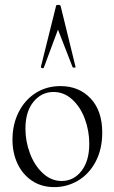

<svg xmlns="http://www.w3.org/2000/svg" viewBox="-20 -751 467 785"><path d="M31 -180Q31 -242 56 -292Q81 -342 125.5 -370.5Q170 -399 227 -399Q303 -399 350.5 -348.5Q398 -298 398 -209Q398 -141 371 -90Q344 -39 299 -12.5Q254 14 202 14Q150 14 111.5 -11.5Q73 -37 52 -81Q31 -125 31 -180ZM345 -163Q345 -217 326.5 -266Q308 -315 274.5 -345Q241 -375 199 -375Q150 -375 117 -335Q84 -295 84 -225Q84 -172 103 -122.5Q122 -73 156 -42Q190 -11 232 -11Q281 -11 313 -52Q345 -93 345 -163ZM289 -477Q290 -475 284 -474.5Q278 -474 277 -476L217 -630L159 -474Q157 -472 156 -472Q153 -472 150 -473.5Q147 -475 147 -477L209 -726Q209 -731 218 -731Q227 -731 228 -726Z"/></svg>

Font: Cormorant Upright
Style: Regular
Weight: 400
Designer: Christian Thalmann (Catharsis Fonts)
Foundry: Catharsis Fonts
Version: Version 3.302